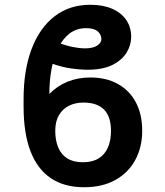

<svg xmlns="http://www.w3.org/2000/svg" viewBox="-20 -780 698 810"><path d="M361.2 -453.1Q427.6 -453.1 476.7 -426.1Q525.9 -399.1 552.9 -348.7Q579.9 -298.3 579.9 -228Q579.9 -159.1 550.8 -105.3Q521.7 -51.5 466.8 -20.8Q411.9 9.9 334.5 9.9Q251.1 9.9 194.2 -28.4Q137.4 -66.8 108.5 -142.4Q79.5 -218 79.5 -330.6V-362.2Q79.5 -484.7 113.6 -574Q147.7 -663.4 210.8 -711.6Q273.8 -759.9 361.2 -759.9Q414.8 -759.9 453.5 -742.9Q492.2 -725.9 512.8 -695.3Q533.4 -664.8 533.4 -624.3Q533.4 -589.8 514 -558.1Q494.7 -526.3 454.2 -506Q413.7 -485.8 350.5 -485.8Q318.9 -485.8 280.7 -491.1Q242.5 -496.4 195.7 -512.8L226.2 -600.1Q257.1 -587.7 286.2 -581.9Q315.3 -576 338.8 -576Q372.2 -576 389.9 -587.7Q407.7 -599.4 407.7 -615.1Q407.7 -633.9 392.4 -647.5Q377.1 -661.2 343.4 -661.2Q303.3 -661.2 274 -639Q244.7 -616.8 225.7 -577.9Q206.7 -539.1 197.4 -489.2Q188.2 -439.3 188.2 -383.5Q220.9 -417.3 264.6 -435.2Q308.2 -453.1 361.2 -453.1ZM331.7 -347.3Q298.3 -347.3 271.5 -334.2Q244.7 -321 228.9 -294.6Q213.1 -268.1 213.1 -228Q213.1 -187.9 225.5 -158Q237.9 -128.2 263.7 -111.9Q289.4 -95.5 329.5 -95.5Q370 -95.5 396.3 -111.9Q422.6 -128.2 435.4 -158Q448.2 -187.9 448.2 -228Q448.2 -287.6 419.2 -317.5Q390.3 -347.3 331.7 -347.3Z"/></svg>

Font: InterMG SemiBold
Style: Regular
Weight: 600
Designer: Rasmus Andersson
Foundry: rsms
Version: Version 3.019;December 26, 2023;FontCreator 15.0.0.2955 64-b